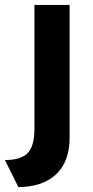

<svg xmlns="http://www.w3.org/2000/svg" viewBox="-56 -549 374 775"><path d="M18 206 -36 97Q29 97 56 68.5Q83 40 83 -28V-529H225V6Q225 104 170 155Q115 206 18 206Z"/></svg>

Font: Readex Pro SemiBold
Style: Regular
Weight: 600
Designer: Bonnie Shaver-Troup, Thomas Jockin
Foundry: Lexend
Version: Version 1.204; ttfautohint (v1.8.4.7-5d5b)